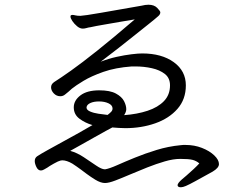

<svg xmlns="http://www.w3.org/2000/svg" viewBox="-20 -752 1040 812"><path d="M742 -80Q713 -80 677 -69.5Q641 -59 603 -44Q565 -29 530 -14Q495 1 467.5 11.5Q440 22 424 22Q406 22 383 8Q365 -3 346 -17L322 -35Q303 -49 286 -60Q262 -74 243 -74Q242 -74 240 -73.5Q238 -73 236 -73Q227 -71 207.5 -60Q188 -49 180 -43Q173 -39 166 -35Q159 -31 153 -31Q141 -31 134 -45.5Q127 -60 127 -71Q127 -84 137 -91Q152 -101 181 -117Q210 -133 244.5 -152Q279 -171 312.5 -189.5Q346 -208 371 -223Q340 -232 316 -250Q292 -268 292 -298Q292 -327 320 -348.5Q348 -370 400 -370Q445 -370 470 -356.5Q495 -343 504.5 -324.5Q514 -306 514 -290Q514 -279 505 -265Q560 -269 604 -283.5Q648 -298 673.5 -324.5Q699 -351 699 -391Q699 -422 677.5 -439Q656 -456 622.5 -463.5Q589 -471 553 -471H537Q468 -466 417 -448Q366 -430 333 -410Q300 -390 284 -377Q276 -370 269.5 -364Q263 -358 256 -353Q247 -345 235 -345Q219 -345 207.5 -357Q196 -369 196 -383Q196 -396 209 -405Q236 -422 280.5 -453.5Q325 -485 391.5 -538Q458 -591 550 -670Q529 -667 493 -660.5Q457 -654 421 -648Q385 -642 363 -637Q354 -636 346 -633.5Q338 -631 330 -631Q318 -631 306 -641Q294 -651 286 -663Q278 -675 278 -682Q278 -687 281.5 -688Q285 -689 286 -689Q291 -689 299 -687Q307 -685 320 -685Q325 -685 349.5 -688.5Q374 -692 407.5 -698Q441 -704 476 -710Q511 -716 539 -721Q567 -726 579 -728Q587 -730 594 -731Q601 -732 608 -732Q632 -732 645 -718.5Q658 -705 658 -700Q658 -691 649 -683.5Q640 -676 632 -669Q630 -667 608.5 -650Q587 -633 554 -606.5Q521 -580 482 -549.5Q443 -519 406 -491Q439 -504 473 -511.5Q507 -519 536 -522.5Q565 -526 581 -526Q664 -526 715 -489Q766 -452 766 -391Q766 -332 730.5 -291.5Q695 -251 636.5 -230.5Q578 -210 510 -210Q498 -210 482.5 -211Q467 -212 455 -213Q449 -210 428 -198.5Q407 -187 379.5 -171.5Q352 -156 324.5 -140.5Q297 -125 277 -114Q306 -106 334.5 -87Q363 -68 386.5 -52Q410 -36 423 -36H425Q443 -39 475.5 -53.5Q508 -68 551 -85.5Q594 -103 643 -118Q692 -133 744 -138Q749 -139 754.5 -139Q760 -139 765 -139Q802 -139 834 -126.5Q866 -114 886 -95Q906 -76 906 -58Q906 -42 879 -26Q832 0 805.5 14.5Q779 29 766 34.5Q753 40 745 40Q731 40 731 31Q731 23 749 7Q755 2 769 -10Q783 -22 798.5 -36.5Q814 -51 823 -61Q810 -72 794 -76Q778 -80 743 -80ZM346 -297Q346 -287 361 -280.5Q376 -274 396.5 -271Q417 -268 435 -266Q443 -272 449.5 -278.5Q456 -285 456 -293Q456 -307 439 -315Q422 -323 399 -323Q377 -323 362.5 -316.5Q348 -310 346 -299Z"/></svg>

Font: Klee One SemiBold
Style: Regular
Weight: 600
Designer: Fontworks Inc.
Foundry: Fontworks Inc.
Version: Version 1.00;January 12, 2022;FontCreator 13.0.0.2683 64-bit